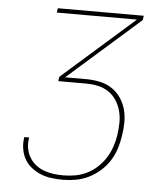

<svg xmlns="http://www.w3.org/2000/svg" viewBox="-53 -781 705 828"><g transform="rotate(5 300.0 -367.5)"><path d="M250 0Q225 0 200.5 -3Q176 -6 154 -15Q132 -24 113.5 -38.5Q95 -53 83.5 -73Q72 -93 68 -117.5Q64 -142 68 -167Q68 -167 68.5 -167.5Q69 -168 69 -169H89Q89 -168 89 -167.5Q89 -167 89 -167Q85 -145 88.5 -123.5Q92 -102 102.5 -84Q113 -66 129 -53Q145 -40 164.5 -32.5Q184 -25 206 -22Q228 -19 250 -19Q275 -19 301 -23.5Q327 -28 351.5 -40Q376 -52 396.5 -71Q417 -90 431.5 -113Q446 -136 454.5 -161Q463 -186 467 -212Q471 -238 471.5 -265Q472 -292 465.5 -316.5Q459 -341 445.5 -362Q432 -383 411.5 -397Q391 -411 365.5 -416.5Q340 -422 313 -422H193L196 -441L508 -716H161L164 -735H536L533 -716L221 -441H313Q343 -441 371.5 -435Q400 -429 423 -414Q446 -399 462 -376Q478 -353 485.5 -325.5Q493 -298 492.5 -268Q492 -238 487 -209Q483 -181 474 -153.5Q465 -126 449 -101Q433 -76 410 -56Q387 -36 360.5 -23Q334 -10 305.5 -5Q277 0 250 0Z"/></g></svg>

Font: Iosevka Curly Thin Extended
Style: Italic
Weight: 100
Width: 7
Italic angle: -9°
Monospace: yes
Designer: Belleve Invis
Foundry: Belleve Invis
Version: Version 11.1.0; ttfautohint (v1.8.3)